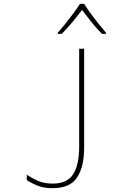

<svg xmlns="http://www.w3.org/2000/svg" viewBox="-20 -969 640 1004"><path d="M255 15Q212 15 181 3.5Q150 -8 120 -27V-55Q148 -37 179.5 -23Q211 -9 255 -9Q332 -9 363 -58.5Q394 -108 394 -204V-714H420V-196Q420 -98 383.5 -41.5Q347 15 255 15ZM282 -798Q301 -819 323 -846.5Q345 -874 365.5 -901.5Q386 -929 398 -949H420Q432 -929 452 -901.5Q472 -874 494 -846.5Q516 -819 534 -798V-792H513Q485 -820 457.5 -854.5Q430 -889 409 -917Q388 -889 359.5 -854.5Q331 -820 303 -792H282Z"/></svg>

Font: Noto Sans Mono Thin
Style: Regular
Weight: 100
Designer: Monotype Design Team
Foundry: Monotype Imaging Inc.
Version: Version 2.014